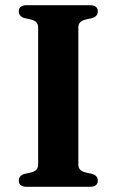

<svg xmlns="http://www.w3.org/2000/svg" viewBox="-20 -720 449 740"><path d="M282 -85Q282 -63 307.5 -56L335.5 -49.5Q357 -43 357 -23.5Q357 0 326 0H83Q52.5 0 52.5 -23.5Q52.5 -43 73.5 -49.5L102 -56Q127 -63 127 -85V-615Q127 -637 102 -644L73.5 -650.5Q52.5 -657 52.5 -676.5Q52.5 -700 83 -700H326Q357 -700 357 -676.5Q357 -657 335.5 -650.5L307.5 -644Q282 -637 282 -615Z"/></svg>

Font: Fraunces 9pt S000 SemiBold
Style: Regular
Weight: 600
Version: Version 1.000; ttfautohint (v1.8.3)